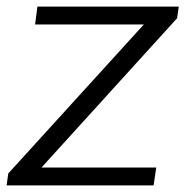

<svg xmlns="http://www.w3.org/2000/svg" viewBox="-26 -560 560 580"><path d="M-1 -36 433 -513 443 -486H80L87 -540H514L509 -505L74 -26L65 -54H446L438 0H-6Z"/></svg>

Font: Pathway Extreme 28pt Light
Style: Italic
Weight: 300
Italic angle: -8°
Designer: Eduardo Rodriguez Tunni
Foundry: Eduardo Rodriguez Tunni
Version: Version 1.001;gftools[0.9.26]